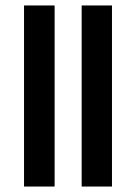

<svg xmlns="http://www.w3.org/2000/svg" viewBox="-20 -683 484 703"><path d="M279 0V-663H390V0ZM68 0V-663H180V0Z"/></svg>

Font: Khand SemiBold
Style: Regular
Weight: 600
Designer: Devanagari: Sanchit Sawaria, Jyotish Sonowal; Latin: Satya Rajpurohit
Foundry: Indian Type Foundry
Version: Version 1.101;PS 1.0;hotconv 1.0.78;makeotf.lib2.5.61930; tt